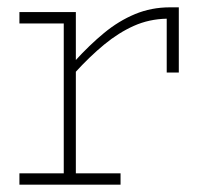

<svg xmlns="http://www.w3.org/2000/svg" viewBox="-20 -504 567 524"><path d="M184 -305V-337Q224 -381 264 -414Q304 -447 348.5 -465.5Q393 -484 444 -484H468V-306H435V-453Q387 -452 345.5 -433.5Q304 -415 264.5 -382.5Q225 -350 184 -305ZM33 0V-31H309V0ZM154 0V-471H187V0ZM33 -440V-471H187V-440Z"/></svg>

Font: BioRhyme ExtraBold ExtraLight
Style: Regular
Weight: 250
Version: Version 1.600;gftools[0.9.33]